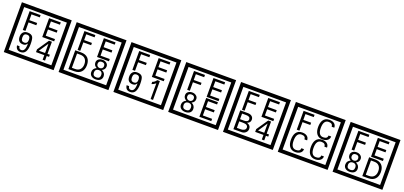

<svg xmlns="http://www.w3.org/2000/svg" viewBox="39 -2337 8008 3803"><g transform="rotate(20 4042.5 -435.0)"><path d="M1103 90H53V-960H1103ZM1028 15V-885H128V15ZM488 -799H313V-677H477V-629H313V-450H257V-847H488ZM918 -450H667V-847H913V-799H723V-677H907V-629H723V-498H918ZM499 -238Q499 -22 364 -22Q267 -22 254 -125H307Q311 -65 365 -65Q448 -65 445 -232Q424 -205 414 -197Q394 -182 360 -182Q243 -182 243 -308Q243 -366 275.5 -400.5Q308 -435 366 -435Q450 -435 478 -385Q499 -346 499 -238ZM438 -308Q438 -392 368 -392Q299 -392 299 -308Q299 -224 368 -224Q438 -224 438 -308ZM928 -127H879V-30H828V-127H653V-185L818 -427H879V-172H928ZM828 -172V-367L697 -172Z M2258 90H1208V-960H2258ZM2183 15V-885H1283V15ZM1643 -799H1468V-677H1632V-629H1468V-450H1412V-847H1643ZM2073 -450H1822V-847H2068V-799H1878V-677H2062V-629H1878V-498H2073ZM1690 -229Q1690 -136 1639.5 -83Q1589 -30 1495 -30H1371V-427H1495Q1590 -427 1640 -375.5Q1690 -324 1690 -229ZM1636 -229Q1636 -298 1600 -338.5Q1564 -379 1496 -379H1427V-78H1496Q1564 -78 1600 -119Q1636 -160 1636 -229ZM2076 -132Q2076 -79 2037 -49Q2001 -23 1947 -23Q1892 -23 1856 -49Q1816 -79 1816 -132Q1816 -207 1891 -241Q1828 -271 1828 -337Q1828 -384 1865 -411Q1899 -435 1947 -435Q1994 -435 2027 -410Q2065 -383 2065 -337Q2065 -271 2000 -241Q2076 -207 2076 -132ZM2015 -326Q2015 -392 1947 -392Q1878 -392 1878 -326Q1878 -297 1897.5 -279Q1917 -261 1947 -261Q1976 -261 1995.5 -279Q2015 -297 2015 -326ZM2023 -143Q2023 -178 2002.5 -198.5Q1982 -219 1947 -219Q1911 -219 1889.5 -198.5Q1868 -178 1868 -143Q1868 -65 1947 -65Q2023 -65 2023 -143Z M3413 90H2363V-960H3413ZM3338 15V-885H2438V15ZM2798 -799H2623V-677H2787V-629H2623V-450H2567V-847H2798ZM3228 -450H2977V-847H3223V-799H3033V-677H3217V-629H3033V-498H3228ZM2809 -238Q2809 -22 2674 -22Q2577 -22 2564 -125H2617Q2621 -65 2675 -65Q2758 -65 2755 -232Q2734 -205 2724 -197Q2704 -182 2670 -182Q2553 -182 2553 -308Q2553 -366 2585.5 -400.5Q2618 -435 2676 -435Q2760 -435 2788 -385Q2809 -346 2809 -238ZM2748 -308Q2748 -392 2678 -392Q2609 -392 2609 -308Q2609 -224 2678 -224Q2748 -224 2748 -308ZM3155 -30H3104V-361Q3058 -323 3018 -315V-361Q3069 -378 3100 -427H3155Z M4568 90H3518V-960H4568ZM4493 15V-885H3593V15ZM3953 -799H3778V-677H3942V-629H3778V-450H3722V-847H3953ZM4383 -450H4132V-847H4378V-799H4188V-677H4372V-629H4188V-498H4383ZM3966 -132Q3966 -79 3927 -49Q3891 -23 3837 -23Q3782 -23 3746 -49Q3706 -79 3706 -132Q3706 -207 3781 -241Q3718 -271 3718 -337Q3718 -384 3755 -411Q3789 -435 3837 -435Q3884 -435 3917 -410Q3955 -383 3955 -337Q3955 -271 3890 -241Q3966 -207 3966 -132ZM3905 -326Q3905 -392 3837 -392Q3768 -392 3768 -326Q3768 -297 3787.5 -279Q3807 -261 3837 -261Q3866 -261 3885.5 -279Q3905 -297 3905 -326ZM3913 -143Q3913 -178 3892.5 -198.5Q3872 -219 3837 -219Q3801 -219 3779.5 -198.5Q3758 -178 3758 -143Q3758 -65 3837 -65Q3913 -65 3913 -143ZM4383 -30H4132V-427H4378V-379H4188V-257H4372V-209H4188V-78H4383Z M5723 90H4673V-960H5723ZM5648 15V-885H4748V15ZM5108 -799H4933V-677H5097V-629H4933V-450H4877V-847H5108ZM5538 -450H5287V-847H5533V-799H5343V-677H5527V-629H5343V-498H5538ZM5142 -141Q5142 -93 5106.5 -61.5Q5071 -30 5023 -30H4849V-427H5008Q5059 -427 5091 -404Q5128 -378 5128 -329Q5128 -266 5060 -242Q5142 -216 5142 -141ZM5077 -321Q5077 -379 4992 -379H4905V-261H4991Q5077 -261 5077 -321ZM5089 -147Q5089 -215 4988 -215H4905V-78H4991Q5028 -78 5055 -93Q5089 -112 5089 -147ZM5548 -127H5499V-30H5448V-127H5273V-185L5438 -427H5499V-172H5548ZM5448 -172V-367L5317 -172Z M6878 90H5828V-960H6878ZM6803 15V-885H5903V15ZM6263 -799H6088V-677H6252V-629H6088V-450H6032V-847H6263ZM6719 -556Q6719 -500 6673 -469Q6633 -442 6574 -442Q6489 -442 6447 -504Q6411 -556 6411 -646Q6411 -737 6446 -791Q6488 -855 6575 -855Q6637 -855 6674 -829Q6717 -799 6717 -741H6661Q6661 -811 6576 -811Q6467 -811 6467 -646Q6467 -487 6574 -487Q6663 -487 6663 -556ZM6299 -136Q6299 -80 6253 -49Q6213 -22 6154 -22Q6069 -22 6027 -84Q5991 -136 5991 -226Q5991 -317 6026 -371Q6068 -435 6155 -435Q6217 -435 6254 -409Q6297 -379 6297 -321H6241Q6241 -391 6156 -391Q6047 -391 6047 -226Q6047 -67 6154 -67Q6243 -67 6243 -136ZM6719 -136Q6719 -80 6673 -49Q6633 -22 6574 -22Q6489 -22 6447 -84Q6411 -136 6411 -226Q6411 -317 6446 -371Q6488 -435 6575 -435Q6637 -435 6674 -409Q6717 -379 6717 -321H6661Q6661 -391 6576 -391Q6467 -391 6467 -226Q6467 -67 6574 -67Q6663 -67 6663 -136Z M8033 90H6983V-960H8033ZM7958 15V-885H7058V15ZM7418 -799H7243V-677H7407V-629H7243V-450H7187V-847H7418ZM7848 -450H7597V-847H7843V-799H7653V-677H7837V-629H7653V-498H7848ZM7431 -132Q7431 -79 7392 -49Q7356 -23 7302 -23Q7247 -23 7211 -49Q7171 -79 7171 -132Q7171 -207 7246 -241Q7183 -271 7183 -337Q7183 -384 7220 -411Q7254 -435 7302 -435Q7349 -435 7382 -410Q7420 -383 7420 -337Q7420 -271 7355 -241Q7431 -207 7431 -132ZM7370 -326Q7370 -392 7302 -392Q7233 -392 7233 -326Q7233 -297 7252.5 -279Q7272 -261 7302 -261Q7331 -261 7350.5 -279Q7370 -297 7370 -326ZM7378 -143Q7378 -178 7357.5 -198.5Q7337 -219 7302 -219Q7266 -219 7244.5 -198.5Q7223 -178 7223 -143Q7223 -65 7302 -65Q7378 -65 7378 -143ZM7885 -229Q7885 -136 7834.5 -83Q7784 -30 7690 -30H7566V-427H7690Q7785 -427 7835 -375.5Q7885 -324 7885 -229ZM7831 -229Q7831 -298 7795 -338.5Q7759 -379 7691 -379H7622V-78H7691Q7759 -78 7795 -119Q7831 -160 7831 -229Z"/></g></svg>

Font: Unicode BMP Fallback SIL
Style: Regular
Weight: 400
Foundry: NRSI, SIL International
Version: Version 5.1 Based on Unicode 5.1